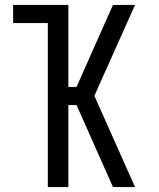

<svg xmlns="http://www.w3.org/2000/svg" viewBox="-20 -755 640 775"><path d="M173 0V-662H33V-735H256V-404H289L323 -481L436 -735H525L376 -402L361 -368L525 0H436L289 -331H256V0Z"/></svg>

Font: Iosevka Curly Extended
Style: Regular
Weight: 400
Width: 7
Monospace: yes
Designer: Belleve Invis
Foundry: Belleve Invis
Version: Version 11.1.0; ttfautohint (v1.8.3)